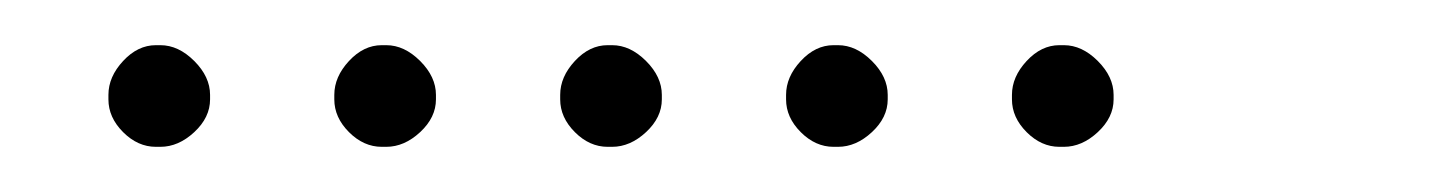

<svg xmlns="http://www.w3.org/2000/svg" viewBox="-20 -393 640 85"><path d="M49 -373Q41 -373 34.5 -366Q28 -359 28 -351V-349Q28 -341 34.5 -334.5Q41 -328 49 -328H51Q59 -328 66 -334.5Q73 -341 73 -349V-351Q73 -359 66 -366Q59 -373 51 -373ZM149 -373Q141 -373 134.5 -366Q128 -359 128 -351V-349Q128 -341 134.5 -334.5Q141 -328 149 -328H151Q159 -328 166 -334.5Q173 -341 173 -349V-351Q173 -359 166 -366Q159 -373 151 -373ZM249 -373Q241 -373 234.5 -366Q228 -359 228 -351V-349Q228 -341 234.5 -334.5Q241 -328 249 -328H251Q259 -328 266 -334.5Q273 -341 273 -349V-351Q273 -359 266 -366Q259 -373 251 -373ZM349 -373Q341 -373 334.5 -366Q328 -359 328 -351V-349Q328 -341 334.5 -334.5Q341 -328 349 -328H351Q359 -328 366 -334.5Q373 -341 373 -349V-351Q373 -359 366 -366Q359 -373 351 -373ZM449 -373Q441 -373 434.5 -366Q428 -359 428 -351V-349Q428 -341 434.5 -334.5Q441 -328 449 -328H451Q459 -328 466 -334.5Q473 -341 473 -349V-351Q473 -359 466 -366Q459 -373 451 -373Z"/></svg>

Font: Doto Rounded Light
Style: Regular
Weight: 300
Monospace: yes
Version: Version 1.000